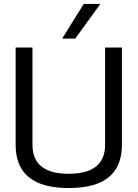

<svg xmlns="http://www.w3.org/2000/svg" viewBox="-20 -940 695 970"><path d="M59 -211V-700H144V-210Q144 -174 154 -148Q164 -122 182 -105.5Q200 -89 224 -79Q248 -69 274.5 -65.5Q301 -62 328 -62Q356 -62 382.5 -66Q409 -70 432 -79.5Q455 -89 473 -106Q491 -123 501 -148.5Q511 -174 511 -210V-700H596V-211Q596 -159 582.5 -121.5Q569 -84 544 -58.5Q519 -33 485.5 -18Q452 -3 412 3.5Q372 10 327 10Q284 10 243.5 3.5Q203 -3 169.5 -18Q136 -33 111 -58.5Q86 -84 72.5 -121.5Q59 -159 59 -211ZM294 -745 403 -920H487L360 -745Z"/></svg>

Font: Georama ExtraCondensed Thin
Style: Regular
Weight: 400
Version: Version 1.001